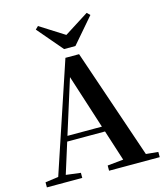

<svg xmlns="http://www.w3.org/2000/svg" viewBox="-138 -1083 1023 1188"><g transform="rotate(-15 373.0 -489.5)"><path d="M218.2 -978.7 410.4 -856.7H337.1L530.4 -979.4L549.3 -960.8L410.1 -799.2H337.4L199.7 -960.8ZM13.2 0V-32.6L112.6 -46.3H131.1L239.8 -32.6V0ZM82.8 0 331.4 -744.6H418.9L672.2 0H527.6L316.7 -656.5H337.4L334.2 -642.5L132 0ZM193.5 -241.1 200.6 -275H517.8L524.9 -241.1ZM411.5 0V-33.4L546.7 -47H597.4L736 -33.4V0Z"/></g></svg>

Font: Noto Serif TC
Style: Regular
Weight: 200
Designer: Ryoko NISHIZUKA 西塚涼子 (kana & ideographs); Frank Grießhammer (Latin, Greek & Cyrillic); Wenlong ZHANG 张文龙 (bopomofo); San
Foundry: Adobe
Version: Version 2.001;hotconv 1.1.0;makeotfexe 2.6.0